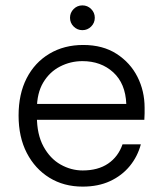

<svg xmlns="http://www.w3.org/2000/svg" viewBox="-20 -681 600 713"><path d="M287 12Q217 12 163.5 -21Q110 -54 79.5 -113Q49 -172 49 -252Q49 -332 79 -390.5Q109 -449 163.5 -481.5Q218 -514 289 -514Q362 -514 413 -481Q464 -448 490.5 -395.5Q517 -343 517 -281Q517 -271 517 -260Q517 -249 516 -236H102V-295H449Q446 -371 400.5 -412.5Q355 -454 286 -454Q242 -454 203 -434Q164 -414 140.5 -374.5Q117 -335 117 -276V-249Q117 -182 141.5 -137Q166 -92 205 -70Q244 -48 287 -48Q344 -48 381.5 -73.5Q419 -99 435 -145H503Q491 -100 462 -64.5Q433 -29 389 -8.5Q345 12 287 12ZM286 -569Q267 -569 253.5 -582.5Q240 -596 240 -615Q240 -634 253.5 -647.5Q267 -661 286 -661Q305 -661 318.5 -647.5Q332 -634 332 -615Q332 -596 318.5 -582.5Q305 -569 286 -569Z"/></svg>

Font: DM Sans 16pt Light
Style: Regular
Weight: 300
Version: Version 4.004;gftools[0.9.30]